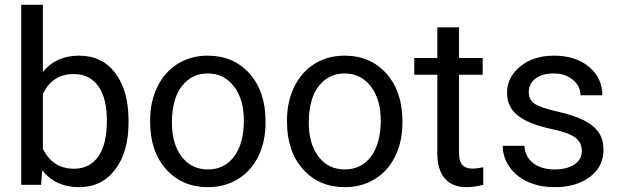

<svg xmlns="http://www.w3.org/2000/svg" viewBox="-20 -770 2584 800"><path d="M515.6 -258.3Q515.6 -137.2 460 -63.7Q404.3 9.8 310.5 9.8Q210.4 9.8 155.8 -61L151.4 0H68.4V-750H158.7V-470.2Q213.4 -538.1 309.6 -538.1Q405.8 -538.1 460.7 -465.3Q515.6 -392.6 515.6 -266.1ZM425.3 -268.6Q425.3 -360.8 389.6 -411.1Q354 -461.4 287.1 -461.4Q197.8 -461.4 158.7 -378.4V-149.9Q200.2 -66.9 288.1 -66.9Q353 -66.9 389.2 -117.2Q425.3 -167.5 425.3 -268.6Z M605.5 -269Q605.5 -346.7 636 -408.7Q666.5 -470.7 720.9 -504.4Q775.4 -538.1 845.2 -538.1Q953.1 -538.1 1019.8 -463.4Q1086.4 -388.7 1086.4 -264.6V-258.3Q1086.4 -181.2 1056.9 -119.9Q1027.3 -58.6 972.4 -24.4Q917.5 9.8 846.2 9.8Q738.8 9.8 672.1 -64.9Q605.5 -139.6 605.5 -262.7ZM696.3 -258.3Q696.3 -170.4 737.1 -117.2Q777.8 -64 846.2 -64Q915 -64 955.6 -117.9Q996.1 -171.9 996.1 -269Q996.1 -356 954.8 -409.9Q913.6 -463.9 845.2 -463.9Q778.3 -463.9 737.3 -410.6Q696.3 -357.4 696.3 -258.3Z M1175.8 -269Q1175.8 -346.7 1206.3 -408.7Q1236.8 -470.7 1291.3 -504.4Q1345.7 -538.1 1415.5 -538.1Q1523.4 -538.1 1590.1 -463.4Q1656.7 -388.7 1656.7 -264.6V-258.3Q1656.7 -181.2 1627.2 -119.9Q1597.7 -58.6 1542.7 -24.4Q1487.8 9.8 1416.5 9.8Q1309.1 9.8 1242.4 -64.9Q1175.8 -139.6 1175.8 -262.7ZM1266.6 -258.3Q1266.6 -170.4 1307.4 -117.2Q1348.1 -64 1416.5 -64Q1485.4 -64 1525.9 -117.9Q1566.4 -171.9 1566.4 -269Q1566.4 -356 1525.1 -409.9Q1483.9 -463.9 1415.5 -463.9Q1348.6 -463.9 1307.6 -410.6Q1266.6 -357.4 1266.6 -258.3Z M1892.6 -656.2V-528.3H1991.2V-458.5H1892.6V-130.9Q1892.6 -99.1 1905.8 -83.3Q1918.9 -67.4 1950.7 -67.4Q1966.3 -67.4 1993.7 -73.2V0Q1958 9.8 1924.3 9.8Q1863.8 9.8 1833 -26.9Q1802.2 -63.5 1802.2 -130.9V-458.5H1706.1V-528.3H1802.2V-656.2Z M2404.3 -140.1Q2404.3 -176.8 2376.7 -197Q2349.1 -217.3 2280.5 -231.9Q2211.9 -246.6 2171.6 -267.1Q2131.3 -287.6 2112.1 -315.9Q2092.8 -344.2 2092.8 -383.3Q2092.8 -448.2 2147.7 -493.2Q2202.6 -538.1 2288.1 -538.1Q2377.9 -538.1 2433.8 -491.7Q2489.7 -445.3 2489.7 -373H2398.9Q2398.9 -410.2 2367.4 -437Q2335.9 -463.9 2288.1 -463.9Q2238.8 -463.9 2210.9 -442.4Q2183.1 -420.9 2183.1 -386.2Q2183.1 -353.5 2209 -336.9Q2234.9 -320.3 2302.5 -305.2Q2370.1 -290 2412.1 -269Q2454.1 -248 2474.4 -218.5Q2494.6 -189 2494.6 -146.5Q2494.6 -75.7 2438 -33Q2381.3 9.8 2291 9.8Q2227.5 9.8 2178.7 -12.7Q2129.9 -35.2 2102.3 -75.4Q2074.7 -115.7 2074.7 -162.6H2165Q2167.5 -117.2 2201.4 -90.6Q2235.4 -64 2291 -64Q2342.3 -64 2373.3 -84.7Q2404.3 -105.5 2404.3 -140.1Z"/></svg>

Font: RobotoInd
Style: Regular
Weight: 400
Designer: Google
Version: Version 2.001101; 2014